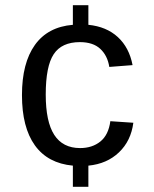

<svg xmlns="http://www.w3.org/2000/svg" viewBox="-20 -708 596 743"><path d="M290 -135Q337 -135 368.5 -160.5Q400 -186 407 -239L496 -233Q487 -163 440.5 -118.5Q394 -74 322 -67V15H262V-67Q165 -76 115 -145.5Q65 -215 65 -340Q65 -464 115 -534Q165 -604 262 -612V-688H322V-612Q392 -605 436 -564.5Q480 -524 493 -456L403 -449Q396 -493 368 -519Q340 -545 289 -545Q219 -545 188 -498.5Q157 -452 157 -342Q157 -237 190 -186Q223 -135 290 -135Z"/></svg>

Font: TharLon
Style: Regular
Weight: 400
Designer: Sai Zin Di Di Zone
Foundry: Sai Zin Di Di Zone, Sun Tun
Version: Version 1.003 September 27 2012